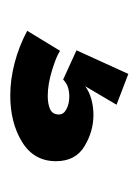

<svg xmlns="http://www.w3.org/2000/svg" viewBox="32 -149 270 374"><g transform="rotate(90 167.0 38.0)"><path d="M40 120 79 56Q89 63 116.5 71.5Q144 80 167 80Q182 80 192.5 75.5Q203 71 203 58Q203 49 192.5 43.5Q182 38 168 38Q159 38 150.5 40.5Q142 43 135 50L78 24L124 -77L184 -54L148 7Q159 -1 173.5 -5Q188 -9 204 -9Q236 -9 265 8.5Q294 26 294 64Q294 107 256.5 130Q219 153 166 153Q135 153 102.5 144.5Q70 136 40 120Z"/></g></svg>

Font: Darker Grotesque Black
Style: Regular
Weight: 900
Designer: Gabriel Lam
Foundry: TypeRant
Version: Version 1.000;gftools[0.9.28]